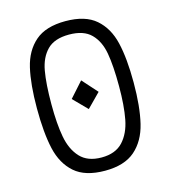

<svg xmlns="http://www.w3.org/2000/svg" viewBox="-111 -824 821 924"><g transform="rotate(-15 300.0 -362.5)"><path d="M59 -365Q59 -484.5 77.5 -564Q96 -643.5 148.8 -689.2Q201.5 -735 299.5 -735Q398 -735 450.8 -689.2Q503.5 -643.5 522.2 -564.2Q541 -485 541 -365Q541 -244.5 521.5 -163.5Q502 -82.5 449 -36.2Q396 10 299.5 10Q200.5 10 148 -36Q95.5 -82 77.2 -162.2Q59 -242.5 59 -365ZM232.5 -365 299.5 -440 366.5 -365 299.5 -297ZM468.5 -365Q468.5 -467.5 457.2 -530.8Q446 -594 409.2 -631Q372.5 -668 299.5 -668Q227 -668 190.5 -631Q154 -594 142.8 -530.8Q131.5 -467.5 131.5 -365Q131.5 -268 143.8 -202Q156 -136 193 -96Q230 -56 299.5 -56Q368.5 -56 405.8 -96Q443 -136 455.8 -202.5Q468.5 -269 468.5 -365Z"/></g></svg>

Font: JuliaMono Light
Style: Regular
Weight: 300
Monospace: yes
Designer: cormullion
Foundry: corm
Version: Version 0.054; ttfautohint (v1.8.4)